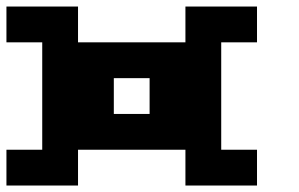

<svg xmlns="http://www.w3.org/2000/svg" viewBox="-20 -687 929 596"><path d="M0 -111.1V-222.2H111.1V-555.6H0V-666.7H222.2V-555.6H555.6V-666.7H777.8V-555.6H666.7V-222.2H777.8V-111.1H555.6V-222.2H222.2V-111.1ZM333.3 -444.4V-333.3H444.4V-444.4Z"/></svg>

Font: Pixeloid Sans
Style: Bold
Weight: 700
Monospace: yes
Designer: GGBot
Version: 0.3